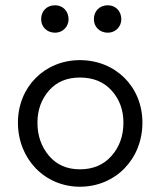

<svg xmlns="http://www.w3.org/2000/svg" viewBox="-20 -692 608 728"><path d="M189 -568C218 -568 240 -591 240 -619C240 -650 218 -672 189 -672C157 -672 136 -650 136 -619C136 -591 157 -568 189 -568ZM389 -568C418 -568 440 -591 440 -619C440 -650 418 -672 389 -672C357 -672 336 -650 336 -619C336 -591 357 -568 389 -568ZM283 16C418 16 520 -89 520 -227C520 -363 418 -464 283 -464C150 -464 48 -363 48 -227C48 -89 150 16 283 16ZM283 -50C234 -50 195 -67 166 -101C137 -135 122 -177 122 -227C122 -275 137 -316 166 -349C195 -382 234 -398 283 -398C333 -398 373 -382 403 -349C433 -316 448 -275 448 -227C448 -177 433 -135 403 -101C373 -67 333 -50 283 -50Z"/></svg>

Font: Dongle Light
Style: Regular
Weight: 300
Designer: Yanghee Ryu
Foundry: Yanghee Ryu
Version: Version 2.000